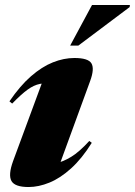

<svg xmlns="http://www.w3.org/2000/svg" viewBox="-20 -738 543 773"><path d="M32.5 -89 166 -450.5 198.5 -402Q165 -405 140.8 -400.2Q116.5 -395.5 91.2 -377.2Q66 -359 29 -321L18 -330Q61 -393 105 -431.2Q149 -469.5 193 -487Q237 -504.5 279.5 -504.5Q335.5 -504.5 348.2 -482.8Q361 -461 343 -412L208 -42.5L151 -74.5Q177.5 -75 205.5 -80.8Q233.5 -86.5 266.5 -106.5Q299.5 -126.5 339.5 -170.5L349.5 -163Q309.5 -99 266 -59.8Q222.5 -20.5 179 -2.8Q135.5 15 95 15Q40 15 26.2 -9.2Q12.5 -33.5 32.5 -89ZM262.5 -554.5 350.5 -718H503L502 -709.5L295.5 -554.5Z"/></svg>

Font: Newsreader 60pt ExtraBold
Style: Italic
Weight: 800
Italic angle: -17°
Designer: Hugues Gentile
Foundry: Production Type
Version: Version 1.003